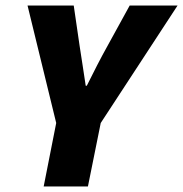

<svg xmlns="http://www.w3.org/2000/svg" viewBox="-20 -670 658 690"><path d="M137 0H296L342 -228L618 -650H446L368 -508C340 -458 318 -414 292 -362H288C280 -414 274 -456 266 -506L245 -650H79L182 -228Z"/></svg>

Font: Source Sans Pro Black
Style: Italic
Weight: 900
Italic angle: -11°
Designer: Paul D. Hunt
Foundry: Adobe Systems Incorporated
Version: Version 3.006;hotconv 1.0.111;makeotfexe 2.5.65597